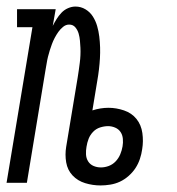

<svg xmlns="http://www.w3.org/2000/svg" viewBox="-21 -558 541 586"><path d="M286 8Q262 8 239 1Q216 -6 200.5 -22.5Q185 -39 181 -62.5Q177 -86 181 -110L216 -321Q218 -333 219.5 -344Q221 -355 222.5 -366.5Q224 -378 224.5 -389.5Q225 -401 224.5 -412Q224 -423 223 -434Q222 -445 219 -455.5Q216 -466 209 -474.5Q202 -483 190 -483Q180 -483 171.5 -476Q163 -469 157 -460.5Q151 -452 146 -442.5Q141 -433 137.5 -423.5Q134 -414 131 -404.5Q128 -395 125.5 -385Q123 -375 121.5 -365Q120 -355 118 -345L61 0H-1L78 -475H31V-530H149L140 -479Q145 -489 151.5 -499.5Q158 -510 166.5 -519Q175 -528 186.5 -533Q198 -538 209 -538Q226 -538 240 -529.5Q254 -521 262.5 -507.5Q271 -494 275.5 -478.5Q280 -463 282 -446.5Q284 -430 284.5 -413.5Q285 -397 284 -380Q283 -363 281 -346Q279 -329 276 -312L261 -221Q273 -225 285.5 -227Q298 -229 310 -229Q334 -229 357.5 -221Q381 -213 395.5 -195Q410 -177 413.5 -152Q417 -127 413 -103Q411 -88 406 -73Q401 -58 392.5 -45Q384 -32 371.5 -21Q359 -10 345 -3.5Q331 3 315.5 5.5Q300 8 286 8ZM287 -47Q299 -47 311 -51.5Q323 -56 332 -65.5Q341 -75 346 -87Q351 -99 353 -111Q355 -122 354 -134Q353 -146 347 -155Q341 -164 330.5 -168.5Q320 -173 309 -173Q297 -173 284.5 -169Q272 -165 263 -155.5Q254 -146 249.5 -134.5Q245 -123 243 -110Q241 -99 241.5 -87Q242 -75 248 -65.5Q254 -56 264.5 -51.5Q275 -47 287 -47Z"/></svg>

Font: Iosevka Slab Light
Style: Italic
Weight: 300
Italic angle: -9°
Monospace: yes
Designer: Belleve Invis
Foundry: Belleve Invis
Version: Version 11.1.1; ttfautohint (v1.8.3)